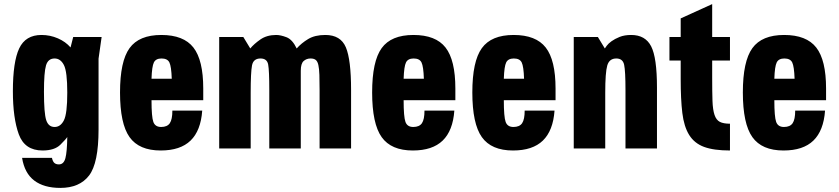

<svg xmlns="http://www.w3.org/2000/svg" viewBox="-20 -726 4103 939"><path d="M275 193Q369 193 415.5 132.5Q462 72 462 -93V-439L477 -545H338L325 -494Q301 -522 263 -538.5Q225 -555 183 -555Q105 -555 74 -489.5Q43 -424 43 -280Q43 -148 72 -69Q101 10 188 10Q247 10 275.5 -18.5Q304 -47 309 -56Q308 16 300 47Q292 78 268 78Q254 78 246 71Q238 64 234 46H88Q100 121 147.5 157Q195 193 275 193ZM247 -440Q276 -440 292.5 -408Q309 -376 309 -273Q309 -170 292.5 -137.5Q276 -105 247 -105Q217 -105 206 -138.5Q195 -172 195 -277Q195 -372 205 -406Q215 -440 247 -440Z M974 -236V-293Q974 -432 926 -493.5Q878 -555 769 -555Q660 -555 613.5 -490.5Q567 -426 567 -274Q567 -121 613.5 -55.5Q660 10 766 10Q862 10 912 -38.5Q962 -87 969 -185H823Q823 -142 810.5 -123.5Q798 -105 768 -105Q739 -105 730 -129.5Q721 -154 721 -236ZM820 -341H721Q723 -401 732.5 -420.5Q742 -440 770 -440Q799 -440 808.5 -420.5Q818 -401 820 -341Z M1052 0H1206V-272Q1206 -372 1212.5 -406Q1219 -440 1254 -440Q1286 -440 1291.5 -410.5Q1297 -381 1297 -285V0H1451V-380Q1451 -415 1465 -427.5Q1479 -440 1499 -440Q1515 -440 1524 -433Q1533 -426 1537 -408Q1541 -390 1542 -360Q1543 -330 1543 -285V0H1697V-286Q1697 -434 1671.5 -494.5Q1646 -555 1571 -555Q1520 -555 1487 -535Q1454 -515 1431 -489Q1410 -533 1381 -544Q1352 -555 1331 -555Q1285 -555 1253.5 -533Q1222 -511 1204 -489L1170 -545H1052Z M2207 -236V-293Q2207 -432 2159 -493.5Q2111 -555 2002 -555Q1893 -555 1846.5 -490.5Q1800 -426 1800 -274Q1800 -121 1846.5 -55.5Q1893 10 1999 10Q2095 10 2145 -38.5Q2195 -87 2202 -185H2056Q2056 -142 2043.5 -123.5Q2031 -105 2001 -105Q1972 -105 1963 -129.5Q1954 -154 1954 -236ZM2053 -341H1954Q1956 -401 1965.5 -420.5Q1975 -440 2003 -440Q2032 -440 2041.5 -420.5Q2051 -401 2053 -341Z M2697 -236V-293Q2697 -432 2649 -493.5Q2601 -555 2492 -555Q2383 -555 2336.5 -490.5Q2290 -426 2290 -274Q2290 -121 2336.5 -55.5Q2383 10 2489 10Q2585 10 2635 -38.5Q2685 -87 2692 -185H2546Q2546 -142 2533.5 -123.5Q2521 -105 2491 -105Q2462 -105 2453 -129.5Q2444 -154 2444 -236ZM2543 -341H2444Q2446 -401 2455.5 -420.5Q2465 -440 2493 -440Q2522 -440 2531.5 -420.5Q2541 -401 2543 -341Z M2786 0H2940V-272Q2940 -372 2950 -406Q2960 -440 2994 -440Q3026 -440 3032.5 -409Q3039 -378 3039 -285V0H3193V-298Q3193 -444 3164.5 -499.5Q3136 -555 3067 -555Q3034 -555 3010.5 -545.5Q2987 -536 2971 -524.5Q2955 -513 2947.5 -502.5Q2940 -492 2938 -489L2904 -545H2786Z M3254 -545V-430H3309V-339Q3309 -240 3317 -173.5Q3325 -107 3350.5 -66Q3376 -25 3423.5 -7.5Q3471 10 3550 10V-121Q3518 -121 3500.5 -130Q3483 -139 3474.5 -164Q3466 -189 3464.5 -232.5Q3463 -276 3463 -345V-430H3550V-545H3463V-706L3309 -636V-545Z M4020 -236V-293Q4020 -432 3972 -493.5Q3924 -555 3815 -555Q3706 -555 3659.5 -490.5Q3613 -426 3613 -274Q3613 -121 3659.5 -55.5Q3706 10 3812 10Q3908 10 3958 -38.5Q4008 -87 4015 -185H3869Q3869 -142 3856.5 -123.5Q3844 -105 3814 -105Q3785 -105 3776 -129.5Q3767 -154 3767 -236ZM3866 -341H3767Q3769 -401 3778.5 -420.5Q3788 -440 3816 -440Q3845 -440 3854.5 -420.5Q3864 -401 3866 -341Z"/></svg>

Font: Secuela Black
Style: Regular
Weight: 900
Designer: Fernando Haro
Foundry: deFharo
Version: Version 1.704